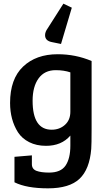

<svg xmlns="http://www.w3.org/2000/svg" viewBox="-20 -814 584 1048"><path d="M59 181V42L154 34V82Q154 109 179 118.5Q204 128 248 128Q312 128 338 89.5Q364 51 364 -19V-74Q316 -18 231 -18Q179 -18 139.5 -38Q100 -58 78 -92Q35 -160 35 -252Q35 -383 106 -450.5Q177 -518 295 -518Q393 -518 480 -481V-110Q480 -25 478 -1Q469 110 414 162Q359 214 242 214Q125 214 59 181ZM364 -204V-419Q329 -431 284 -431Q223 -431 190.5 -386Q158 -341 158 -264Q158 -106 262 -106Q305 -106 334.5 -132.5Q364 -159 364 -204ZM372 -772 313 -574 264 -584Q226 -591 226 -622Q226 -640 240 -659L326 -794Z"/></svg>

Font: Bree Serif
Style: Regular
Weight: 400
Designer: Veronika Burian, Jos Scaglione
Foundry: TypeTogether
Version: Version 1.001